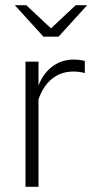

<svg xmlns="http://www.w3.org/2000/svg" viewBox="-20 -718 368 738"><path d="M78 0V-481H128V-390Q147 -437 182 -463Q217 -489 263 -489Q284 -489 306 -484V-437Q297 -440 285 -441.5Q273 -443 262 -443Q215 -443 180.5 -415.5Q146 -388 128 -336V0ZM81 -698 176 -609 271 -698H315L205 -577H147L37 -698Z"/></svg>

Font: Red Hat Text Light
Style: Regular
Weight: 300
Designer: Pentagram, MCKL
Foundry: Pentagram, MCKL
Version: Version 1.023; ttfautohint (v1.8.3)